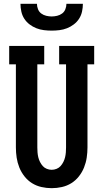

<svg xmlns="http://www.w3.org/2000/svg" viewBox="-20 -975 540 1003"><path d="M250 8Q223 8 196.5 2Q170 -4 147.5 -18Q125 -32 108 -53.5Q91 -75 81 -100Q71 -125 67 -151.5Q63 -178 63 -205V-639H28V-735H211V-639H175V-205Q175 -192 176 -179Q177 -166 180 -153.5Q183 -141 189 -129Q195 -117 203.5 -107.5Q212 -98 224.5 -93Q237 -88 250 -88Q263 -88 275.5 -93Q288 -98 296.5 -107.5Q305 -117 311 -129Q317 -141 320 -153.5Q323 -166 324 -179Q325 -192 325 -205V-639H289V-735H472V-639H437V-205Q437 -178 433 -151.5Q429 -125 419 -100Q409 -75 392 -53.5Q375 -32 352.5 -18Q330 -4 303.5 2Q277 8 250 8ZM250 -815Q230 -815 209.5 -817.5Q189 -820 170 -827.5Q151 -835 134.5 -847.5Q118 -860 107 -877Q96 -894 91.5 -914.5Q87 -935 87 -955H173Q173 -941 178.5 -927Q184 -913 195.5 -904.5Q207 -896 221.5 -892.5Q236 -889 250 -889Q264 -889 278.5 -892.5Q293 -896 304.5 -904.5Q316 -913 321.5 -927Q327 -941 327 -955H413Q413 -935 408.5 -914.5Q404 -894 393 -877Q382 -860 365.5 -847.5Q349 -835 330 -827.5Q311 -820 290.5 -817.5Q270 -815 250 -815Z"/></svg>

Font: Iosevka Curly Slab
Style: Bold
Weight: 700
Monospace: yes
Designer: Belleve Invis
Foundry: Belleve Invis
Version: Version 22.1.2; ttfautohint (v1.8.4)